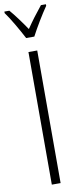

<svg xmlns="http://www.w3.org/2000/svg" viewBox="-116 -982 431 1018"><g transform="rotate(-10 100.0 -473.5)"><path d="M76.2 0V-713.9H123.5V0ZM77.1 -789.1Q58.6 -824.7 33.2 -868.2Q7.8 -911.6 -12.2 -939V-947.3H14.6Q33.7 -925.3 56.6 -894.3Q79.6 -863.3 99.6 -833.5Q121.1 -865.2 140.1 -890.4Q159.2 -915.5 184.6 -947.3H211.4V-939Q189.5 -907.2 164.3 -865.5Q139.2 -823.7 121.1 -789.1Z"/></g></svg>

Font: Open Sans Condensed Light
Style: Regular
Weight: 300
Width: 3
Designer: Monotype Design Team
Foundry: Monotype Imaging Inc.
Version: Version 3.003; ttfautohint (v1.8.4)